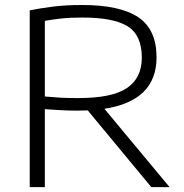

<svg xmlns="http://www.w3.org/2000/svg" viewBox="-20 -768 757 788"><path d="M102 0V-725.5Q146.5 -734.5 198.5 -741Q250.5 -747.5 316.5 -747.5Q472.5 -747.5 547.5 -697.2Q622.5 -647 622.5 -532.5Q622.5 -354.5 408.5 -321.5L676 0H601L340 -315Q320.5 -314 299 -314Q260 -314 229.5 -315.8Q199 -317.5 164 -320V0ZM301.5 -365.5Q440.5 -365.5 501.2 -406.8Q562 -448 562 -531Q562 -623.5 504.2 -659.8Q446.5 -696 318.5 -696Q268 -696 233.2 -692.2Q198.5 -688.5 164 -682.5V-372Q201.5 -368.5 229.2 -367Q257 -365.5 301.5 -365.5Z"/></svg>

Font: Encode Sans Exp Lt
Style: Regular
Weight: 300
Width: 7
Designer: Multiple Designers
Foundry: Impallari Type
Version: Version 3.002; ttfautohint (v1.8.3) -l 8 -r 50 -G 200 -x 14 